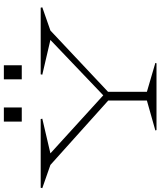

<svg xmlns="http://www.w3.org/2000/svg" viewBox="60 -893 831 995"><g transform="rotate(-90 475.5 -395.5)"><path d="M-2 -591.8 0 -600.1H356L357.9 -591.8L178.2 -549.8L479 -275.9L766.1 -549.8L585.9 -591.8L587.9 -600.1H933.1L935.1 -591.8L814.9 -549.8L497.1 -251V-49.8L647 -5.9L645 0H298.8L296.9 -5.9L452.1 -49.8V-250L118.2 -549.8ZM342.8 -698.2V-791H416V-698.2ZM562 -698.2V-791H634.8V-698.2Z"/></g></svg>

Font: Halibut Exp Thin
Style: Regular
Weight: 250
Width: 7
Designer: Matteo Maggi
Foundry: Collletttivo
Version: Version 3.080 | FøM Fix